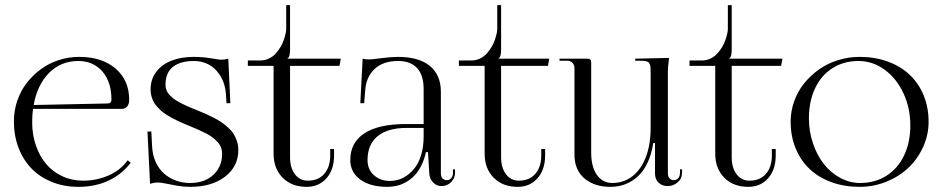

<svg xmlns="http://www.w3.org/2000/svg" viewBox="-20 -719 3662 746"><path d="M34 -248Q34 -288.8 46.9 -326.9Q59.8 -365 83.2 -395.8Q106.8 -426.5 138 -449.6Q169.2 -472.8 208 -485.4Q246.8 -498 288 -498Q376 -498 429 -452.6Q482 -407.2 482 -331Q482 -315.2 474.4 -305.6Q466.8 -296 454 -296H108.2Q105 -272.2 105 -244Q105 -196.2 119.2 -154.5Q133.5 -112.8 158.9 -82.4Q184.2 -52 221.6 -34.5Q259 -17 303 -17Q353.8 -17 400.2 -36.6Q446.8 -56.2 476 -96L488 -87Q454.5 -42.2 402.4 -17.6Q350.2 7 285 7Q229.5 7 182.6 -11.6Q135.8 -30.2 103.1 -63.5Q70.5 -96.8 52.2 -144.2Q34 -191.8 34 -248ZM110.8 -311 399 -317Q405.2 -317 409.1 -320.9Q413 -324.8 413 -332Q413 -401.2 377.6 -441.6Q342.2 -482 284 -482Q217 -482 171 -436.1Q125 -390.2 110.8 -311Z M719 7Q694 7 669.1 2.8Q644.2 -1.5 624.4 -5.8Q604.5 -10 592 -10Q580.5 -10 563 -5L553 -208H568L571 -150Q572.8 -116.2 585.1 -89.1Q597.5 -62 617.6 -44.4Q637.8 -26.8 663.6 -17.4Q689.5 -8 719 -8Q774.5 -8 808.8 -39.5Q843 -71 843 -122Q843 -135 838.6 -146.4Q834.2 -157.8 825 -167.5Q815.8 -177.2 805.8 -185Q795.8 -192.8 780 -200.9Q764.2 -209 751.6 -214.6Q739 -220.2 720 -228Q704.8 -234.2 695.4 -238.2Q686 -242.2 671.2 -249.1Q656.5 -256 647.1 -261.2Q637.8 -266.5 625.5 -274.2Q613.2 -282 605.5 -289.1Q597.8 -296.2 589.2 -305.8Q580.8 -315.2 576 -325Q571.2 -334.8 568.1 -346.5Q565 -358.2 565 -371Q565 -410.5 586.9 -439.6Q608.8 -468.8 646.5 -483.4Q684.2 -498 733 -498Q767 -498 799.8 -492.5Q832.5 -487 839 -487Q852.2 -487 867 -491L875 -318H860L858 -352Q856.8 -371.2 851.5 -389.5Q846.2 -407.8 835.9 -424.6Q825.5 -441.5 811.4 -454.1Q797.2 -466.8 777 -474.4Q756.8 -482 733 -482Q681.2 -482 652.1 -459.4Q623 -436.8 623 -389Q623 -381.2 625.2 -373.8Q627.5 -366.2 631 -360.1Q634.5 -354 641 -347.8Q647.5 -341.5 653.4 -336.6Q659.2 -331.8 668.9 -326.2Q678.5 -320.8 685.8 -316.9Q693 -313 704.8 -307.8Q716.5 -302.5 724.2 -299.4Q732 -296.2 745 -291Q764.8 -283 778.1 -277.1Q791.5 -271.2 809.9 -261.9Q828.2 -252.5 840.5 -244Q852.8 -235.5 866.2 -223.4Q879.8 -211.2 887.6 -198.8Q895.5 -186.2 900.8 -170.1Q906 -154 906 -136Q906 -72.2 854.4 -32.6Q802.8 7 719 7Z M1107 -463V-108Q1107 -67 1126 -42Q1145 -17 1176 -17Q1217 -17 1240 -43.6Q1263 -70.2 1263 -115V-140H1278V-115Q1278 -60 1248.6 -26.5Q1219.2 7 1171 7Q1113.5 7 1078.2 -28.5Q1043 -64 1043 -122V-463H943V-484H991Q1009 -484 1024.8 -491.5Q1040.5 -499 1051.1 -510.9Q1061.8 -522.8 1070 -536.6Q1078.2 -550.5 1082.9 -564.6Q1087.5 -578.8 1089.8 -589.2Q1092 -599.8 1092 -606V-699H1107V-527Q1107 -496.2 1097 -492V-491H1304L1299 -463Z M1341 -97Q1341 -165.2 1396 -201.1Q1451 -237 1556 -237H1626V-373Q1626 -426.8 1600.6 -454.4Q1575.2 -482 1527 -482Q1467.8 -482 1435 -450.5Q1402.2 -419 1399 -368L1395 -318H1380L1389 -491Q1401 -488 1413 -488Q1424 -488 1461.8 -493Q1499.5 -498 1526 -498Q1607 -498 1650 -463Q1693 -428 1693 -362V-47Q1693 -32.2 1699.5 -25.6Q1706 -19 1716 -19Q1726.2 -19 1733.1 -26.6Q1740 -34.2 1740 -48V-61H1748V-48Q1748 -26.5 1732.5 -11.2Q1717 4 1695 4Q1676.2 4 1662.8 -10.1Q1649.2 -24.2 1648 -45L1643 -128H1635Q1628.5 -98.5 1616.6 -75Q1604.8 -51.5 1590 -36.4Q1575.2 -21.2 1557.2 -11.2Q1539.2 -1.2 1521.5 2.9Q1503.8 7 1485 7Q1418.2 7 1379.6 -21.5Q1341 -50 1341 -97ZM1408 -97Q1408 -60.5 1433 -38.2Q1458 -16 1495 -16Q1513.8 -16 1532 -22.1Q1550.2 -28.2 1567.4 -41.9Q1584.5 -55.5 1597.5 -75.1Q1610.5 -94.8 1618.2 -123.9Q1626 -153 1626 -188V-222H1560Q1486.5 -222 1447.2 -189.9Q1408 -157.8 1408 -97Z M1863 -122V-463H1763V-484H1811Q1829 -484 1844.8 -491.5Q1860.5 -499 1871.1 -510.9Q1881.8 -522.8 1890 -536.6Q1898.2 -550.5 1902.9 -564.6Q1907.5 -578.8 1909.8 -589.2Q1912 -599.8 1912 -606V-699H1927V-527Q1927 -496.2 1917 -492V-491H2114L2109 -463H1927V-108Q1927 -67 1946 -42Q1965 -17 1996 -17Q2037 -17 2060 -43.6Q2083 -70.2 2083 -115V-140H2098V-115Q2098 -60 2068.6 -26.5Q2039.2 7 1991 7Q1933.5 7 1898.2 -28.5Q1863 -64 1863 -122Z M2212 -119V-453Q2212 -466.5 2204.6 -474.8Q2197.2 -483 2185 -483H2154V-491H2262Q2270.2 -491 2273.6 -487.6Q2277 -484.2 2277 -476V-127Q2277 -70 2299.5 -39Q2322 -8 2359 -8Q2403.5 -8 2437.4 -34.5Q2471.2 -61 2489.6 -109.2Q2508 -157.5 2508 -221V-439Q2508 -449.8 2507.5 -456.2Q2507 -462.8 2505.1 -468.1Q2503.2 -473.5 2500.6 -476.1Q2498 -478.8 2492.4 -480.5Q2486.8 -482.2 2480.4 -482.6Q2474 -483 2463 -483H2448V-491L2579 -494V-488Q2575 -458 2575 -443V-47Q2575 -32.2 2581.5 -25.6Q2588 -19 2598 -19Q2608.2 -19 2615.1 -26.6Q2622 -34.2 2622 -48V-61H2630V-48Q2630 -24.8 2612.9 -10.4Q2595.8 4 2574 4Q2553.8 4 2539.4 -8.8Q2525 -21.5 2525 -45V-163H2518Q2511.5 -119.2 2495.6 -86Q2479.8 -52.8 2457.4 -32.8Q2435 -12.8 2408.5 -2.9Q2382 7 2352 7Q2288.8 7 2250.4 -26Q2212 -59 2212 -119Z M2823 -463V-108Q2823 -67 2842 -42Q2861 -17 2892 -17Q2933 -17 2956 -43.6Q2979 -70.2 2979 -115V-140H2994V-115Q2994 -60 2964.6 -26.5Q2935.2 7 2887 7Q2829.5 7 2794.2 -28.5Q2759 -64 2759 -122V-463H2659V-484H2707Q2725 -484 2740.8 -491.5Q2756.5 -499 2767.1 -510.9Q2777.8 -522.8 2786 -536.6Q2794.2 -550.5 2798.9 -564.6Q2803.5 -578.8 2805.8 -589.2Q2808 -599.8 2808 -606V-699H2823V-527Q2823 -496.2 2813 -492V-491H3020L3015 -463Z M3320 7Q3260.5 7 3210.5 -11.2Q3160.5 -29.5 3125.6 -62.5Q3090.8 -95.5 3071.4 -142.6Q3052 -189.8 3052 -246Q3052 -286.8 3065.6 -325.2Q3079.2 -363.8 3104.2 -394.8Q3129.2 -425.8 3162.1 -449.1Q3195 -472.5 3235.9 -485.2Q3276.8 -498 3320 -498Q3379.5 -498 3429.5 -479.8Q3479.5 -461.5 3514.4 -428.6Q3549.2 -395.8 3568.6 -348.9Q3588 -302 3588 -246Q3588 -194.8 3566.8 -148Q3545.5 -101.2 3509.6 -67.2Q3473.8 -33.2 3424.1 -13.1Q3374.5 7 3320 7ZM3322 -8Q3379.5 -8 3423.9 -35.9Q3468.2 -63.8 3492.6 -114.8Q3517 -165.8 3517 -232Q3517 -299.8 3490 -357.2Q3463 -414.8 3416.8 -448.4Q3370.5 -482 3316 -482Q3258.5 -482 3214.8 -454.4Q3171 -426.8 3147 -376Q3123 -325.2 3123 -259Q3123 -208.2 3138.8 -161.9Q3154.5 -115.5 3181 -81.8Q3207.5 -48 3244.5 -28Q3281.5 -8 3322 -8Z"/></svg>

Font: FogtwoNo5
Style: Regular
Weight: 400
Designer: gluk (gluksza@wp.pl)
Foundry: gluk (gluksza@wp.pl)
Version: Version 0.87